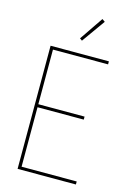

<svg xmlns="http://www.w3.org/2000/svg" viewBox="-140 -1034 781 1107"><g transform="rotate(15 250.0 -480.5)"><path d="M80 0V-735H428V-717H99V-391H375V-373H99V-18H428V0ZM247 -810 233 -820 329 -961 346 -949Z"/></g></svg>

Font: Iosevka SS18 Thin
Style: Regular
Weight: 100
Monospace: yes
Designer: Belleve Invis
Foundry: Belleve Invis
Version: Version 25.1.1; ttfautohint (v1.8.4)